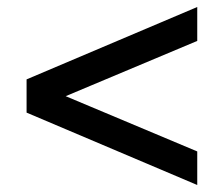

<svg xmlns="http://www.w3.org/2000/svg" viewBox="-20 -562 640 549"><path d="M544 -33 56 -240V-335L544 -542V-445L94 -256V-318L544 -129Z"/></svg>

Font: Nunito Sans 12pt ExtraLight 12pt
Style: Bold
Weight: 700
Version: Version 3.101;gftools[0.9.27]